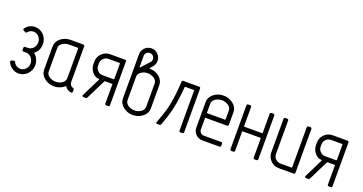

<svg xmlns="http://www.w3.org/2000/svg" viewBox="-36 -1202 3342 1767"><g transform="rotate(20 1635.0 -318.0)"><path d="M153.3 -409.2Q119.1 -409.2 98.1 -382.8Q88.4 -373 79.1 -379.4L64.5 -388.2Q49.8 -395.5 61.5 -409.2Q96.7 -454.6 153.3 -454.6Q203.1 -454.6 238 -417.7Q272.9 -380.9 272.9 -329.6Q272.9 -299.3 260.5 -272.9Q248 -246.6 226.1 -230.5Q222.7 -227.5 226.1 -224.1Q247.6 -208 260.3 -180.9Q272.9 -153.8 272.9 -124.5Q272.9 -73.7 238 -36.9Q203.1 0 153.3 0Q117.2 0 87.6 -20.5Q58.1 -41 45.4 -70.8Q43.5 -74.7 43.5 -78.6Q43.5 -86.4 53.7 -90.8L70.8 -95.2Q83 -98.1 87.9 -88.9Q95.7 -70.3 113.3 -57.9Q130.9 -45.4 153.3 -45.4Q184.6 -45.4 205.8 -68.8Q227.1 -92.3 227.1 -124.5Q227.1 -156.2 205.1 -180.7Q183.1 -205.1 153.3 -205.1H127.9Q114.3 -205.1 114.3 -218.8V-235.8Q114.3 -250.5 127.9 -250.5H153.3Q184.6 -250.5 205.8 -273.9Q227.1 -297.4 227.1 -329.6Q227.1 -361.8 205.8 -385.5Q184.6 -409.2 153.3 -409.2Z M363.3 -341.3Q363.3 -389.6 404.3 -422.1Q445.3 -454.6 499.5 -454.6H622.1Q636.2 -454.6 636.2 -440.9V-90.8Q636.2 -74.7 646.2 -62.3Q656.2 -49.8 670.9 -46.4Q681.6 -43.9 681.6 -32.7V-15.6Q681.6 2 664.6 -1Q646 -3.9 630.9 -13.9Q615.7 -23.9 608.4 -38.1Q607.9 -39.6 606.4 -39.6Q605 -39.6 603 -38.6Q601.1 -37.6 599.6 -36.4Q598.1 -35.2 596.2 -33.7Q594.2 -32.2 593.8 -31.7Q552.2 0 499.5 0Q445.8 0 404.5 -33Q363.3 -65.9 363.3 -114.3ZM499.5 -45.4Q534.7 -45.4 562.7 -64.5Q590.8 -83.5 590.8 -114.3V-404.8Q590.8 -409.2 586.4 -409.2H499.5Q464.4 -409.2 436.5 -390.1Q408.7 -371.1 408.7 -341.3V-114.3Q408.7 -83.5 436.3 -64.5Q463.9 -45.4 499.5 -45.4Z M772 -341.3Q772 -387.7 805.2 -421.1Q838.4 -454.6 885.3 -454.6H1030.8Q1044.9 -454.6 1044.9 -440.9V-13.7Q1044.9 0 1030.8 0H1013.2Q999.5 0 999.5 -13.7V-200.7Q999.5 -205.1 995.1 -205.1H927.2Q920.9 -205.1 919.9 -199.7L824.7 -7.3Q820.3 0 812 0H793Q770.5 0 780.3 -20L869.1 -199.7Q873.5 -206.1 866.2 -206.1Q828.1 -206.1 800 -240.7Q772 -275.4 772 -318.4ZM817.4 -318.4Q817.4 -290.5 837.6 -270Q857.9 -249.5 885.3 -249.5H995.1Q999.5 -249.5 999.5 -254.9V-404.8Q999.5 -409.2 995.1 -409.2H885.3Q857.9 -409.2 837.6 -389.2Q817.4 -369.1 817.4 -341.3Z M1271.5 0Q1217.3 0 1176.3 -33Q1135.3 -65.9 1135.3 -114.3V-545.4Q1135.3 -582.5 1161.9 -609.4Q1188.5 -636.2 1226.1 -636.2Q1263.7 -636.2 1290.3 -609.4Q1316.9 -582.5 1316.9 -545.4Q1316.9 -511.2 1293.9 -485.4L1272.9 -461.9Q1267.6 -454.6 1275.9 -454.6Q1329.1 -454.6 1368.7 -421.4Q1408.2 -388.2 1408.2 -341.3V-114.3Q1408.2 -65.9 1366.7 -33Q1325.2 0 1271.5 0ZM1271.5 -409.2Q1236.3 -409.2 1208.5 -390.1Q1180.7 -371.1 1180.7 -341.3V-114.3Q1180.7 -83.5 1208.3 -64.5Q1235.8 -45.4 1271.5 -45.4Q1306.6 -45.4 1334.7 -64.5Q1362.8 -83.5 1362.8 -114.3V-341.3Q1362.8 -371.1 1334.5 -390.1Q1306.2 -409.2 1271.5 -409.2ZM1226.1 -590.8Q1207 -590.8 1193.8 -577.4Q1180.7 -564 1180.7 -545.4V-439.9Q1180.7 -433.6 1183.1 -433.6Q1185.1 -433.6 1188 -436.5L1260.3 -515.6Q1271.5 -526.9 1271.5 -545.4Q1271.5 -564 1258.3 -577.4Q1245.1 -590.8 1226.1 -590.8Z M1726.1 -13.7V-404.8Q1726.1 -409.2 1721.7 -409.2H1638.2Q1633.8 -409.2 1633.8 -404.8Q1625 -285.2 1603 -185.1Q1581.1 -91.3 1547.4 -8.3Q1543 0 1534.7 0H1515.6Q1500 0 1500 -9.3Q1500 -13.2 1502.9 -19Q1534.2 -97.2 1552.2 -165.3Q1570.3 -233.4 1579.6 -316.4Q1586.4 -381.3 1589.4 -440.9Q1589.8 -454.6 1604.5 -454.6H1757.3Q1771.5 -454.6 1771.5 -440.9V-13.7Q1771.5 0 1757.3 0H1739.7Q1726.1 0 1726.1 -13.7Z M1998 -409.2Q1962.9 -409.2 1935.1 -390.1Q1907.2 -371.1 1907.2 -341.3V-254.9Q1907.2 -250.5 1911.6 -250.5H2085Q2089.4 -250.5 2089.4 -254.9V-341.3Q2089.4 -371.1 2061 -390.1Q2032.7 -409.2 1998 -409.2ZM1998 -454.6Q2051.8 -454.6 2093.3 -421.9Q2134.8 -389.2 2134.8 -341.3V-218.8Q2134.8 -205.1 2120.6 -205.1H1911.6Q1907.2 -205.1 1907.2 -200.7V-90.8Q1907.2 -71.8 1920.4 -58.6Q1933.6 -45.4 1952.6 -45.4H2120.6Q2134.8 -45.4 2134.8 -31.7V-13.7Q2134.8 0 2120.6 0H1952.6Q1915 0 1888.4 -26.9Q1861.8 -53.7 1861.8 -90.8V-341.3Q1861.8 -389.6 1902.8 -422.1Q1943.8 -454.6 1998 -454.6Z M2498 -440.9V-13.7Q2498 0 2483.9 0H2467.3Q2452.6 0 2452.6 -13.7V-200.7Q2452.6 -205.1 2448.2 -205.1H2274.9Q2270.5 -205.1 2270.5 -200.7V-13.7Q2270.5 0 2256.8 0H2238.8Q2225.1 0 2225.1 -13.7V-440.9Q2225.1 -454.6 2238.8 -454.6H2256.8Q2270.5 -454.6 2270.5 -440.9V-254.9Q2270.5 -250.5 2274.9 -250.5H2448.2Q2452.6 -250.5 2452.6 -254.9V-440.9Q2452.6 -454.6 2467.3 -454.6H2483.9Q2498 -454.6 2498 -440.9Z M2633.8 -114.3Q2633.8 -85.9 2654.1 -65.7Q2674.3 -45.4 2702.6 -45.4H2811.5Q2815.9 -45.4 2815.9 -49.8V-440.9Q2815.9 -454.6 2830.6 -454.6H2847.2Q2861.3 -454.6 2861.3 -440.9V-13.7Q2861.3 0 2847.2 0H2702.6Q2655.3 0 2621.8 -33.7Q2588.4 -67.4 2588.4 -114.3V-440.9Q2588.4 -454.6 2602.1 -454.6H2620.1Q2633.8 -454.6 2633.8 -440.9Z M2951.7 -341.3Q2951.7 -387.7 2984.9 -421.1Q3018.1 -454.6 3064.9 -454.6H3210.4Q3224.6 -454.6 3224.6 -440.9V-13.7Q3224.6 0 3210.4 0H3192.9Q3179.2 0 3179.2 -13.7V-200.7Q3179.2 -205.1 3174.8 -205.1H3106.9Q3100.6 -205.1 3099.6 -199.7L3004.4 -7.3Q3000 0 2991.7 0H2972.7Q2950.2 0 2960 -20L3048.8 -199.7Q3053.2 -206.1 3045.9 -206.1Q3007.8 -206.1 2979.7 -240.7Q2951.7 -275.4 2951.7 -318.4ZM2997.1 -318.4Q2997.1 -290.5 3017.3 -270Q3037.6 -249.5 3064.9 -249.5H3174.8Q3179.2 -249.5 3179.2 -254.9V-404.8Q3179.2 -409.2 3174.8 -409.2H3064.9Q3037.6 -409.2 3017.3 -389.2Q2997.1 -369.1 2997.1 -341.3Z"/></g></svg>

Font: GOSTRUS
Style: type A
Weight: 200
Designer: Юрий и Татьяна Кривогуз
Version: Version 01.0